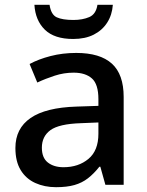

<svg xmlns="http://www.w3.org/2000/svg" viewBox="-20 -768 612 798"><path d="M297 -548Q396 -548 445 -503.5Q494 -459 494 -365V0H418L397 -75H393Q370 -46 345.5 -27Q321 -8 289.5 1Q258 10 213 10Q165 10 126.5 -7.5Q88 -25 66 -61Q44 -97 44 -153Q44 -234 107 -277.5Q170 -321 298 -325L389 -328V-356Q389 -418 362 -442Q335 -466 286 -466Q246 -466 207.5 -453.5Q169 -441 135 -425L103 -502Q140 -522 190 -535Q240 -548 297 -548ZM316 -256Q225 -253 189.5 -227Q154 -201 154 -154Q154 -112 179 -92.5Q204 -73 244 -73Q306 -73 347.5 -107.5Q389 -142 389 -212V-259ZM449 -748Q446 -706 425.5 -674Q405 -642 369.5 -624Q334 -606 284 -606Q206 -606 166.5 -644.5Q127 -683 123 -748H186Q192 -707 216 -696Q240 -685 285 -685Q323 -685 351 -697Q379 -709 385 -748Z"/></svg>

Font: Noto Sans Khmer Medium
Style: Regular
Weight: 500
Version: Version 2.003